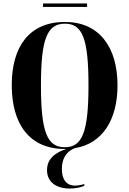

<svg xmlns="http://www.w3.org/2000/svg" viewBox="-20 -852 748 1111"><path d="M229 -812H484V-832H229ZM355 10C358 10 361 10 364 10C280 37 252 82 252 132C252 201 305 239 384 239C414 239 447 233 468 223V213C448 219 429 222 414 222C365 222 338 187 338 126C338 63 366 23 414 5C573 -21 660 -159 660 -358C660 -582 552 -725 356 -725C148 -725 48 -581 48 -359C48 -137 148 10 355 10ZM355 0C253 0 217 -88 217 -358C217 -628 253 -715 356 -715C457 -715 492 -628 492 -358C492 -87 456 0 355 0Z"/></svg>

Font: Noto Serif Display Condensed ExtraBold
Style: Regular
Weight: 800
Width: 3
Designer: Monotype Design Team
Foundry: Monotype Imaging Inc.
Version: Version 2.009